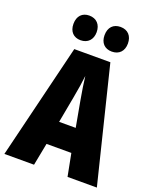

<svg xmlns="http://www.w3.org/2000/svg" viewBox="-167 -1024 908 1120"><g transform="rotate(20 287.0 -464.0)"><path d="M119 -851C119 -803 147 -775 190 -775C235 -775 263 -805 263 -851C263 -898 235 -928 190 -928C147 -928 119 -900 119 -851ZM312 -851C312 -804 339 -775 384 -775C430 -775 457 -805 457 -851C457 -898 430 -928 384 -928C340 -928 312 -900 312 -851ZM392 0H574L398 -714H174L0 0H184L211 -139H365ZM310 -445 339 -285H236L266 -447C276 -500 284 -551 288 -589C293 -549 300 -498 310 -445Z"/></g></svg>

Font: Noto Sans Oriya ExtCond Blk
Style: Regular
Weight: 900
Width: 2
Designer: Amélie Bonet and Sol Matas
Foundry: Google LLC
Version: Version 2.006